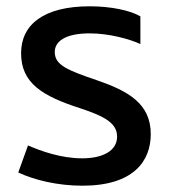

<svg xmlns="http://www.w3.org/2000/svg" viewBox="-20 -579 537 610"><path d="M242 11C404 11 459 -67 459 -153C459 -250 387 -290 288 -324C191 -357 154 -373 154 -414C154 -446 185 -473 265 -473C326 -473 392 -455 426 -439V-527C394 -546 332 -559 265 -559C119 -559 47 -501 47 -410C47 -315 114 -274 235 -235C314 -209 352 -187 352 -145C352 -100 307 -76 241 -76C174 -76 110 -99 69 -117L38 -31C89 -7 163 11 242 11Z"/></svg>

Font: Noto Sans Thai Medium
Style: Regular
Weight: 500
Designer: Monotype Design Team
Foundry: Monotype Imaging Inc.
Version: Version 1.901